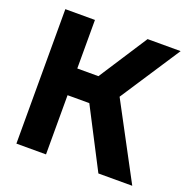

<svg xmlns="http://www.w3.org/2000/svg" viewBox="-126 -825 930 946"><g transform="rotate(20 339.5 -352.5)"><path d="M488.3 0 286 -391.1 489.7 -705H663L429.8 -349.3L431.4 -439.3L665.9 0ZM58.4 0V-705H213.7V0ZM160.3 -310.4V-450.5H414.5V-310.4Z"/></g></svg>

Font: TikTok Sans Light
Style: Regular
Weight: 300
Version: Version 4.000